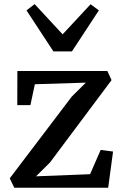

<svg xmlns="http://www.w3.org/2000/svg" viewBox="-20 -886 579 906"><path d="M385 -496 144.5 -488.5 123.5 -390H61.5L62 -551H486.5L506.5 -508L216 -119.5L150 -54L405 -64L455 -178.5L513.5 -171L490.5 0H47.5L26 -44.5L318.5 -430ZM232 -643.5 105 -837 143.5 -866.5 275.5 -724 407.5 -866 446.5 -837 319.5 -643.5Z"/></svg>

Font: Merriweather 28pt Medium
Style: Regular
Weight: 500
Version: Version 2.100